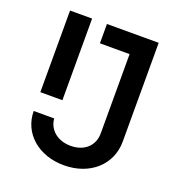

<svg xmlns="http://www.w3.org/2000/svg" viewBox="-129 -807 858 924"><g transform="rotate(20 300.0 -345.0)"><path d="M73 -282H186V-700H73ZM74 -186C74 -72 169 10 299 10C433 10 527 -76 527 -194V-700H262V-601H414V-195C414 -132 368 -89 298 -89C231 -89 183 -129 179 -186Z"/></g></svg>

Font: CommitMono
Style: 600Regular
Weight: 600
Monospace: yes
Designer: Eigil Nikolajsen
Foundry: Eigil Nikolajsen
Version: Version 1.143